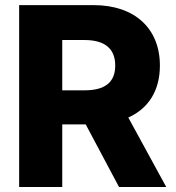

<svg xmlns="http://www.w3.org/2000/svg" viewBox="-20 -748 702 768"><path d="M56.6 0H229V-250.5H322.8L456.1 0H645L493.2 -277.8C573.7 -314 619.6 -385.3 619.6 -485.8C619.6 -634.3 518.6 -727.5 354.5 -727.5H56.6ZM229 -386.7V-587.9H317.9C398.9 -587.9 440.9 -553.7 440.9 -485.8C440.9 -418 398.9 -386.7 318.4 -386.7Z"/></svg>

Font: Inter ExtraBold
Style: Regular
Weight: 800
Designer: Rasmus Andersson
Foundry: rsms
Version: Version 4.001;git-9221beed3